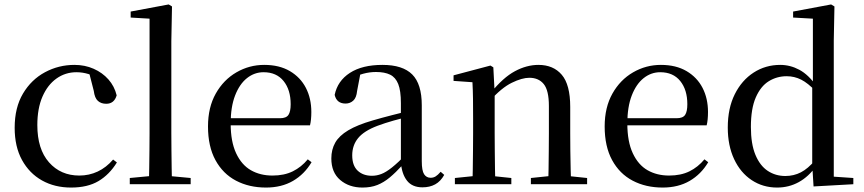

<svg xmlns="http://www.w3.org/2000/svg" viewBox="-20 -829 3886 864"><path d="M300 15Q226 15 169 -17Q112 -49 79 -109Q46 -169 46 -254Q46 -345 83.5 -408Q121 -471 182.5 -504Q244 -537 315 -537Q362 -537 401.5 -519.5Q441 -502 468 -471.5Q495 -441 505 -400Q494 -362 458 -362Q435 -362 420.5 -375Q406 -388 402 -420L379 -510L434 -469Q404 -488 377.5 -496Q351 -504 324 -504Q274 -504 234 -475.5Q194 -447 171 -394Q148 -341 148 -266Q148 -158 200.5 -98.5Q253 -39 337 -39Q381 -39 419.5 -57Q458 -75 489 -111L506 -98Q472 -43 423 -14Q374 15 300 15Z M564 0V-28L680 -39H720L838 -28V0ZM650 0Q651 -33 651.5 -72.5Q652 -112 652.5 -153Q653 -194 653 -230V-745L568 -750V-777L739 -809L754 -800L751 -644V-230Q751 -194 751.5 -153Q752 -112 752.5 -72.5Q753 -33 754 0Z M1177 15Q1101 15 1042 -16Q983 -47 949.5 -108.5Q916 -170 916 -260Q916 -346 951 -408Q986 -470 1044 -503.5Q1102 -537 1169 -537Q1237 -537 1284.5 -509Q1332 -481 1356.5 -433.5Q1381 -386 1381 -325Q1381 -289 1375 -265H960V-297H1240Q1268 -297 1278 -312Q1288 -327 1288 -360Q1288 -425 1256 -464.5Q1224 -504 1166 -504Q1125 -504 1091.5 -477.5Q1058 -451 1038 -399.5Q1018 -348 1018 -273Q1018 -192 1042.5 -139.5Q1067 -87 1109 -63Q1151 -39 1206 -39Q1259 -39 1297.5 -58Q1336 -77 1365 -112L1382 -99Q1350 -45 1298.5 -15Q1247 15 1177 15Z M1611 15Q1551 15 1511 -19Q1471 -53 1471 -116Q1471 -156 1488.5 -187Q1506 -218 1547 -242.5Q1588 -267 1657 -287Q1698 -299 1745 -311Q1792 -323 1832 -333V-308Q1792 -298 1751.5 -286.5Q1711 -275 1679 -263Q1618 -240 1591.5 -207.5Q1565 -175 1565 -130Q1565 -84 1589.5 -61Q1614 -38 1654 -38Q1675 -38 1696 -46Q1717 -54 1744 -75.5Q1771 -97 1808 -135L1818 -86H1791Q1761 -53 1734 -30.5Q1707 -8 1678 3.5Q1649 15 1611 15ZM1881 14Q1835 14 1811.5 -16Q1788 -46 1784 -98V-101V-365Q1784 -421 1772 -451Q1760 -481 1735.5 -493Q1711 -505 1672 -505Q1644 -505 1615.5 -497.5Q1587 -490 1553 -472L1602 -499L1587 -420Q1584 -389 1569.5 -376Q1555 -363 1535 -363Q1495 -363 1486 -402Q1499 -465 1554.5 -501Q1610 -537 1701 -537Q1792 -537 1835 -494Q1878 -451 1878 -355V-104Q1878 -61 1888.5 -45Q1899 -29 1918 -29Q1930 -29 1940 -35Q1950 -41 1963 -56L1979 -42Q1963 -13 1938.5 0.5Q1914 14 1881 14Z M2027 0V-28L2135 -39H2176L2281 -28V0ZM2106 0Q2107 -25 2107.5 -66Q2108 -107 2108.5 -152Q2109 -197 2109 -230V-295Q2109 -346 2108.5 -384.5Q2108 -423 2106 -459L2021 -465V-490L2187 -534L2200 -526L2206 -410V-409V-230Q2206 -197 2206.5 -152Q2207 -107 2207.5 -66Q2208 -25 2209 0ZM2369 0V-28L2475 -39H2517L2622 -28V0ZM2447 0Q2448 -25 2448.5 -65.5Q2449 -106 2449.5 -151Q2450 -196 2450 -230V-352Q2450 -422 2427 -450.5Q2404 -479 2362 -479Q2329 -479 2283 -456.5Q2237 -434 2185 -376L2178 -412H2189Q2244 -480 2297 -508.5Q2350 -537 2403 -537Q2470 -537 2508 -492.5Q2546 -448 2546 -348V-230Q2546 -196 2546.5 -151Q2547 -106 2548 -65.5Q2549 -25 2550 0Z M2962 15Q2886 15 2827 -16Q2768 -47 2734.5 -108.5Q2701 -170 2701 -260Q2701 -346 2736 -408Q2771 -470 2829 -503.5Q2887 -537 2954 -537Q3022 -537 3069.5 -509Q3117 -481 3141.5 -433.5Q3166 -386 3166 -325Q3166 -289 3160 -265H2745V-297H3025Q3053 -297 3063 -312Q3073 -327 3073 -360Q3073 -425 3041 -464.5Q3009 -504 2951 -504Q2910 -504 2876.5 -477.5Q2843 -451 2823 -399.5Q2803 -348 2803 -273Q2803 -192 2827.5 -139.5Q2852 -87 2894 -63Q2936 -39 2991 -39Q3044 -39 3082.5 -58Q3121 -77 3150 -112L3167 -99Q3135 -45 3083.5 -15Q3032 15 2962 15Z M3477 15Q3413 15 3362.5 -18.5Q3312 -52 3283.5 -113Q3255 -174 3255 -255Q3255 -342 3286.5 -405Q3318 -468 3371.5 -502.5Q3425 -537 3491 -537Q3536 -537 3577 -515Q3618 -493 3654 -442H3664L3650 -419Q3616 -455 3585.5 -470.5Q3555 -486 3520 -486Q3476 -486 3439.5 -463.5Q3403 -441 3381 -390.5Q3359 -340 3359 -258Q3359 -181 3379.5 -132Q3400 -83 3435 -60Q3470 -37 3514 -37Q3552 -37 3584 -53.5Q3616 -70 3648 -108L3662 -82H3653Q3619 -34 3574.5 -9.5Q3530 15 3477 15ZM3641 10 3635 -87V-89V-438L3638 -448V-745L3549 -750V-777L3720 -809L3735 -800L3732 -647V-34L3820 -28V0Z"/></svg>

Font: Noto Serif JP ExtraLight Medium
Style: Regular
Weight: 500
Version: Version 2.003-H1;hotconv 1.1.1;makeotfexe 2.6.0